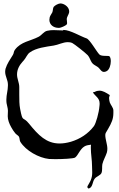

<svg xmlns="http://www.w3.org/2000/svg" viewBox="-20 -894 689 1116"><path d="M302 31C344 31 407 28 416 22C433 11 445 -28 471 -43C482 -50 496 -51 509 -53C508 -47 508 -40 508 -34C508 2 515 36 515 72C515 85 516 97 516 108C516 124 514 139 506 157C499 169 498 173 491 184C482 197 495 202 496 202C521 194 516 162 531 144C540 132 565 125 570 111C576 97 572 75 575 60C580 38 594 15 601 -7C603 -14 604 -22 604 -29C604 -56 592 -83 592 -109C592 -114 593 -118 595 -122L609 -146C628 -179 639 -202 639 -237V-252C639 -268 623 -284 618 -299C616 -307 614 -315 614 -323C614 -325 614 -328 615 -331C615 -332 618 -338 618 -340C618 -341 618 -341 617 -342C597 -355 578 -367 558 -367C549 -367 540 -365 531 -360C530 -359 520 -358 520 -357C520 -356 521 -356 521 -355C535 -334 559 -324 559 -293C559 -288 559 -283 558 -277C555 -238 538 -178 526 -161C492 -116 445 -86 392 -70C367 -63 346 -60 326 -60C250 -60 203 -108 149 -175C111 -222 113 -178 97 -261C92 -286 92 -315 92 -343V-388C92 -413 79 -436 79 -461C79 -491 93 -515 111 -535L119 -544C130 -556 139 -580 153 -589C190 -616 247 -622 291 -629C318 -633 346 -649 374 -649C383 -649 391 -648 400 -644C411 -639 477 -587 490 -573C501 -561 505 -543 514 -530C522 -518 535 -514 546 -506C561 -497 567 -476 584 -476C589 -476 594 -477 601 -481C616 -490 624 -516 624 -538C624 -549 622 -560 617 -566C613 -573 572 -564 558 -577C541 -594 502 -665 483 -671C449 -682 388 -720 349 -720C346 -720 349 -718 346 -717C329 -717 310 -719 292 -719C279 -719 266 -718 254 -715C235 -711 222 -689 204 -680C156 -655 102 -652 67 -605C59 -595 61 -584 55 -575C39 -549 21 -524 12 -494C11 -488 10 -482 10 -477C10 -450 26 -429 26 -403V-396C26 -369 17 -343 17 -316C17 -310 17 -302 18 -295C20 -281 26 -265 26 -251V-248C26 -238 25 -228 25 -218C25 -199 33 -176 45 -155C52 -142 60 -130 69 -119C75 -112 85 -107 90 -100C95 -91 93 -79 98 -70C130 -18 206 24 265 30C271 30 285 31 302 31ZM331 -874C320 -874 299 -863 292 -854C287 -847 288 -831 284 -822C279 -812 272 -804 269 -794C268 -789 267 -783 267 -779C267 -750 291 -732 321 -732H324C333 -732 361 -744 368 -752C369 -754 370 -756 370 -760C370 -768 368 -777 368 -782C368 -797 380 -809 382 -823V-827C382 -830 382 -833 381 -836C376 -858 350 -874 331 -874Z"/></svg>

Font: Ancial
Style: Regular
Weight: 400
Designer: Daytona Mess (Anne-Dauphine Borione)
Foundry: Daytona Mess (Anne-Dauphine Borione)
Version: Version 1.000;Glyphs 3.2 (3192)